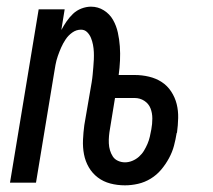

<svg xmlns="http://www.w3.org/2000/svg" viewBox="-20 -548 640 576"><path d="M355 8Q332 8 311 2.5Q290 -3 273.5 -15.5Q257 -28 246.5 -46Q236 -64 232 -85Q228 -106 229 -128.5Q230 -151 233 -173L255 -301Q257 -313 258 -324.5Q259 -336 260 -347Q261 -358 261.5 -369.5Q262 -381 261.5 -392Q261 -403 259 -413.5Q257 -424 253 -434Q249 -444 241.5 -451.5Q234 -459 223 -459Q209 -459 197 -450.5Q185 -442 177 -430Q169 -418 163.5 -405.5Q158 -393 153.5 -380Q149 -367 146.5 -353.5Q144 -340 142 -327L88 0H10L96 -520H174L164 -458Q171 -471 179.5 -483.5Q188 -496 199 -506.5Q210 -517 224.5 -522.5Q239 -528 253 -528Q274 -528 291.5 -517Q309 -506 319 -488.5Q329 -471 333.5 -450.5Q338 -430 339.5 -409Q341 -388 340 -366Q339 -344 336 -323H384Q406 -323 427 -318Q448 -313 465 -302Q482 -291 493.5 -273.5Q505 -256 510 -236Q515 -216 514.5 -194Q514 -172 511 -150L510 -149Q507 -130 502 -111Q497 -92 487 -73.5Q477 -55 463.5 -39Q450 -23 432 -12Q414 -1 394 3.5Q374 8 355 8ZM355 -61Q366 -61 377 -65.5Q388 -70 397 -78Q406 -86 412 -96Q418 -106 422.5 -116.5Q427 -127 429.5 -138Q432 -149 434 -160Q437 -176 437 -192.5Q437 -209 431.5 -223Q426 -237 413 -245.5Q400 -254 384 -254H325L310 -162Q308 -151 307 -140Q306 -129 306.5 -118Q307 -107 310 -97Q313 -87 318.5 -78.5Q324 -70 334 -65.5Q344 -61 355 -61Z"/></svg>

Font: Iosevka Extended
Style: Italic
Weight: 400
Width: 7
Italic angle: -9°
Monospace: yes
Designer: Belleve Invis
Foundry: Belleve Invis
Version: Version 32.5.0; ttfautohint (v1.8.4)